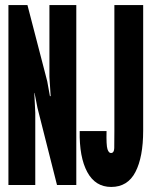

<svg xmlns="http://www.w3.org/2000/svg" viewBox="-20 -740 602 768"><path d="M13.7 0V-719.7H89.8L168.9 -415L179.7 -355.5H182.6L177.7 -432.6V-719.7H285.2V0H208L129.9 -308.6L118.2 -368.2H117.2L121.1 -289.1V0ZM424.8 7.8Q361.3 7.8 329.1 -51.8Q296.9 -111.3 298.8 -215.8H406.2Q404.8 -158.7 409.9 -143.3Q415 -127.9 423.8 -127.9Q436.5 -127.9 437 -147.5Q437.5 -167 437.5 -215.8V-719.7H552.7V-217.8Q552.7 -111.8 521.7 -52Q490.7 7.8 424.8 7.8Z"/></svg>

Font: Reddit Mono Black
Style: Regular
Weight: 900
Monospace: yes
Designer: Stephen Hutchings
Foundry: Reddit
Version: Version 1.014